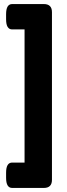

<svg xmlns="http://www.w3.org/2000/svg" viewBox="-20 -788 331 946"><path d="M196 -768Q236 -768 236 -728V98Q236 138 196 138H40Q10 138 10 88V63Q10 13 40 13H101V-643H40Q10 -643 10 -693V-718Q10 -768 40 -768Z"/></svg>

Font: Asap Black
Style: Regular
Weight: 900
Designer: Pablo Cosgaya
Foundry: Omnibus-Type
Version: Version 3.001; ttfautohint (v1.8.4.7-5d5b)